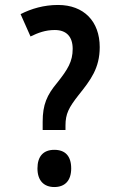

<svg xmlns="http://www.w3.org/2000/svg" viewBox="-20 -744 487 774"><path d="M152 -220H244V-238C244 -285 257 -310 297 -361C345 -421 382 -469 382 -554C382 -658 318 -724 214 -724C157 -724 106 -709 63 -687L103 -597C134 -612 163 -623 201 -623C248 -623 273 -596 273 -547C273 -496 253 -464 211 -411C169 -361 152 -322 152 -253ZM131 -65C131 -16 157 10 199 10C241 10 267 -15 267 -65C267 -116 242 -140 199 -140C155 -140 131 -114 131 -65Z"/></svg>

Font: Noto Sans Devanagari ExtraCondensed SemiBold
Style: Regular
Weight: 600
Width: 2
Designer: Jelle Bosma - Monotype Design Team
Foundry: Monotype Imaging Inc.
Version: Version 2.004